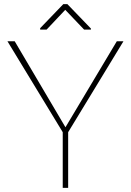

<svg xmlns="http://www.w3.org/2000/svg" viewBox="-20 -911 637 931"><path d="M51.3 -710.9 297.4 -293.9 546.4 -710.9H578.6L310.5 -270V0H284.2V-270L16.1 -710.9ZM306.6 -891.1 420.9 -772.5V-767.6H387.7L296.4 -863.3L206.1 -767.6H174.8V-774.4L287.1 -891.1Z"/></svg>

Font: Vazirmatn FD Thin
Style: Regular
Weight: 100
Designer: Saber Rastikerdar
Foundry: Saber Rastikerdar
Version: Version 33.003